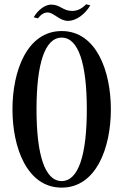

<svg xmlns="http://www.w3.org/2000/svg" viewBox="-20 -850 564 878"><path d="M197.5 -793C226.5 -793 251 -754.5 291.5 -754.5C326.5 -754.5 368 -783 393 -825.5L374 -830.5C352 -808 331.5 -800 309.5 -800C268 -800 255 -829 214 -829C187 -829 154.5 -806 134 -771L153 -766C169.5 -786 183.5 -793 197.5 -793ZM262 -708C104 -708 37 -526 37 -350C37 -174 104 8 262 8C420 8 487 -174 487 -350C487 -526 420 -708 262 -708ZM262 -22C185 -22 147 -142 147 -350C147 -558 185 -678 262 -678C339 -678 377 -558 377 -350C377 -142 339 -22 262 -22Z"/></svg>

Font: Picaflor 12 pt
Style: Regular
Weight: 400
Designer: Ariel Martín Pérez
Foundry: Tunera Type Foundry
Version: Version 1.000;hotconv 1.0.109;makeotfexe 2.5.65596